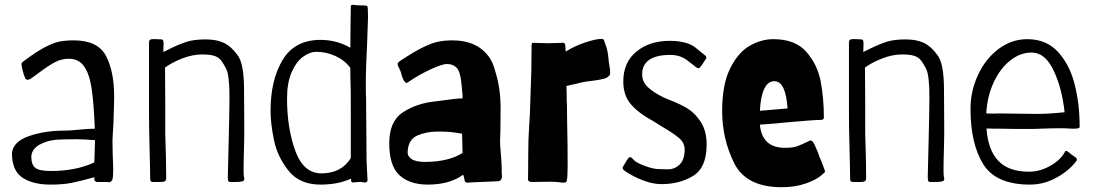

<svg xmlns="http://www.w3.org/2000/svg" viewBox="-20 -762 4582 804"><path d="M30 -121Q35 -169 101 -192Q167 -215 249 -215Q275 -215 311 -219Q347 -223 377 -223Q373 -331 363.5 -392.5Q354 -454 331.5 -485Q309 -516 268 -516Q238 -516 211 -502Q184 -488 144 -458Q111 -434 111 -434Q110 -434 104.5 -430.5Q99 -427 94 -428Q85 -430 85 -437Q81 -443 75.5 -464Q70 -485 70 -494Q70 -500 82 -508Q133 -546 168.5 -564.5Q204 -583 229.5 -588Q255 -593 289 -593Q389 -593 423.5 -528.5Q458 -464 458 -357Q458 -329 456 -281Q456 -252 452 -196L451 -172L452 -113Q454 -73 454 -52L453 -22Q451 1 435 1L427 0H386Q382 0 378.5 -3.5Q375 -7 375 -12V-20Q315 -3 279 4Q243 11 191 11Q118 11 74 -18Q30 -47 30 -121ZM375 -82 378 -175Q331 -179 297 -179L238 -178Q190 -178 152 -159.5Q114 -141 111 -108Q111 -72 128 -59Q145 -46 192 -46Q299 -46 375 -82Z M609 -13 608 -69Q603 -264 604 -294V-584Q604 -598 617 -598H635L657 -597Q665 -597 665 -580L664 -544L694 -559Q733 -578 763.5 -587.5Q794 -597 841 -597Q887 -597 917.5 -582.5Q948 -568 974 -532Q1002 -498 1002 -384L1003 -210L1002 -150Q1000 -86 1000 -56Q1000 -30 1001 -25Q1003 -15 1003 -14Q1003 -8 1000.5 -5.5Q998 -3 992 -2Q984 0 966.5 0Q949 0 945 0Q938 0 936 -4Q934 -8 934 -23L938 -189L940 -282L941 -352Q941 -444 928 -472Q915 -498 904.5 -510.5Q894 -523 876.5 -528.5Q859 -534 826 -534Q786 -534 742.5 -517Q699 -500 671 -479Q671 -400 672 -341V-203Q674 -153 675 -97Q676 -41 676 -16Q676 -8 671.5 -4Q667 0 654 0H620Q614 0 611.5 -3Q609 -6 609 -13Z M1113 -298Q1113 -427 1163.5 -511Q1214 -595 1322 -595Q1390 -595 1447 -562L1448 -670L1449 -735Q1449 -742 1457 -742Q1463 -742 1467.5 -741Q1472 -740 1475 -740L1507 -739Q1516 -739 1518 -736Q1520 -733 1520 -727Q1520 -724 1520.5 -715.5Q1521 -707 1521 -687L1517 -571Q1512 -474 1512 -438V-384Q1512 -362 1513 -349L1515 -89L1517 -47L1519 -10Q1519 -2 1515.5 0Q1512 2 1508.5 2Q1505 2 1504 2Q1503 2 1499 1Q1495 0 1487 0Q1477 0 1470 1Q1463 2 1459 2Q1453 2 1451.5 -0.5Q1450 -3 1450 -13V-14Q1396 11 1322 11Q1234 11 1187.5 -48Q1141 -107 1127 -176.5Q1113 -246 1113 -298ZM1449 -100V-297Q1449 -395 1448 -413Q1447 -432 1447 -474V-478Q1423 -510 1384.5 -527.5Q1346 -545 1306 -545Q1277 -545 1248.5 -524Q1220 -503 1201 -459Q1182 -415 1182 -350Q1182 -225 1216.5 -130.5Q1251 -36 1326 -36Q1409 -36 1449 -100Z M1610 -162Q1610 -255 1667.5 -292Q1725 -329 1799 -337L1846 -343Q1893 -350 1917 -350V-363L1912 -415Q1907 -463 1892 -478.5Q1877 -494 1851 -494Q1832 -494 1783 -471.5Q1734 -449 1686 -416Q1685 -415 1682 -415Q1678 -415 1673 -422Q1665 -434 1660 -455Q1658 -464 1651.5 -476Q1645 -488 1645 -494Q1645 -500 1657 -508Q1713 -545 1749.5 -563Q1786 -581 1813 -587Q1840 -593 1874 -593Q1981 -593 2031 -519Q2041 -504 2047 -486Q2053 -468 2057.5 -451.5Q2062 -435 2063 -430Q2079 -364 2076 -281Q2076 -207 2074 -172Q2074 -151 2078 -109Q2082 -63 2081 -38L2082 -26Q2082 -3 2064 -3Q2052 -3 2018 -1Q1984 1 1969 1Q1959 1 1951 2Q1943 3 1936 3Q1932 3 1928.5 -0.5Q1925 -4 1925 -9L1923 -21Q1922 -22 1921.5 -25Q1921 -28 1919 -30Q1863 11 1771 11Q1696 11 1653 -28Q1610 -67 1610 -162ZM1917 -122 1915 -202Q1881 -208 1863.5 -209.5Q1846 -211 1810 -211Q1767 -211 1728.5 -195Q1690 -179 1687 -127Q1685 -110 1702 -97Q1719 -84 1761 -84Q1809 -84 1850 -94Q1891 -104 1917 -122Z M2283 -1 2206 0Q2191 0 2191 -12Q2191 -16 2191.5 -39Q2192 -62 2192 -118Q2192 -175 2195.5 -228Q2199 -281 2199 -287L2205 -468L2206 -571Q2206 -582 2211 -583Q2216 -583 2233 -582Q2250 -581 2276 -581Q2296 -581 2315.5 -582Q2335 -583 2339 -583Q2342 -583 2344.5 -579.5Q2347 -576 2347 -574L2349 -546Q2383 -568 2428.5 -583.5Q2474 -599 2498 -599Q2504 -599 2506 -598Q2508 -597 2510.5 -589.5Q2513 -582 2515 -577Q2525 -552 2528 -517Q2529 -501 2533 -480Q2535 -471 2535 -458Q2535 -450 2534 -449Q2526 -437 2510 -432.5Q2494 -428 2463 -424Q2424 -420 2396 -412L2352 -402L2353 -362Q2353 -329 2354 -328L2355 -243Q2357 -177 2357 -63Q2357 -19 2353 -4Q2353 3 2337 3Q2336 3 2321.5 1Q2307 -1 2283 -1Z M2593 -49Q2584 -57 2589 -64Q2593 -72 2603 -88Q2613 -104 2617 -104H2619Q2621 -104 2623 -103Q2625 -102 2628 -98.5Q2631 -95 2635 -91Q2646 -80 2681 -67Q2716 -54 2738 -54Q2743 -54 2773.5 -53Q2804 -52 2825.5 -72.5Q2847 -93 2847 -136Q2847 -164 2823.5 -184Q2800 -204 2752 -232L2715 -255Q2657 -286 2623.5 -323.5Q2590 -361 2590 -421Q2590 -501 2645 -546Q2700 -591 2784 -591Q2857 -591 2892.5 -562.5Q2928 -534 2930 -532Q2938 -527 2938 -520Q2938 -517 2935 -514Q2933 -511 2921.5 -493.5Q2910 -476 2905 -476Q2901 -476 2894 -481L2888 -486Q2886 -488 2857 -510Q2828 -532 2787 -532Q2727 -532 2698 -511Q2669 -490 2669 -451Q2669 -419 2694 -396Q2719 -373 2759 -354L2785 -343Q2827 -327 2858.5 -308Q2890 -289 2914.5 -251.5Q2939 -214 2939 -156Q2939 -60 2882.5 -25.5Q2826 9 2750 9Q2717 9 2683 -3Q2649 -15 2623.5 -29.5Q2598 -44 2593 -49Z M3004 -297Q3004 -409 3038 -476.5Q3072 -544 3120.5 -571Q3169 -598 3218 -598Q3310 -598 3356.5 -545Q3403 -492 3416.5 -421.5Q3430 -351 3430 -269Q3430 -262 3420 -260Q3387 -260 3268 -249Q3249 -247 3222 -244.5Q3195 -242 3162 -240Q3171 -143 3267 -143Q3299 -143 3316.5 -149Q3334 -155 3373 -174Q3380 -174 3385.5 -166Q3391 -158 3401 -133Q3404 -128 3408.5 -114Q3413 -100 3417 -93Q3436 -45 3435 -43Q3433 -39 3424 -32Q3403 -11 3356.5 5.5Q3310 22 3254 22Q3104 22 3054 -79.5Q3004 -181 3004 -297ZM3278 -308Q3270 -422 3223 -422Q3195 -422 3180 -389.5Q3165 -357 3162 -298Z M3540 -13 3539 -69Q3534 -264 3535 -294V-584Q3535 -598 3548 -598H3566L3588 -597Q3596 -597 3596 -580L3595 -544L3625 -559Q3664 -578 3694.5 -587.5Q3725 -597 3772 -597Q3818 -597 3848.5 -582.5Q3879 -568 3905 -532Q3933 -498 3933 -384L3934 -210L3933 -150Q3931 -86 3931 -56Q3931 -30 3932 -25Q3934 -15 3934 -14Q3934 -8 3931.5 -5.5Q3929 -3 3923 -2Q3915 0 3897.5 0Q3880 0 3876 0Q3869 0 3867 -4Q3865 -8 3865 -23L3869 -189L3871 -282L3872 -352Q3872 -444 3859 -472Q3846 -498 3835.5 -510.5Q3825 -523 3807.5 -528.5Q3790 -534 3757 -534Q3717 -534 3673.5 -517Q3630 -500 3602 -479Q3602 -400 3603 -341V-203Q3605 -153 3606 -97Q3607 -41 3607 -16Q3607 -8 3602.5 -4Q3598 0 3585 0H3551Q3545 0 3542.5 -3Q3540 -6 3540 -13Z M4044 -306Q4044 -381 4075.5 -448.5Q4107 -516 4161.5 -557Q4216 -598 4282 -598Q4362 -598 4411 -544Q4460 -490 4480.5 -407.5Q4501 -325 4501 -234Q4502 -227 4496 -225Q4490 -223 4472 -223Q4440 -225 4420 -225Q4387 -225 4333 -223L4307 -222H4273Q4202 -222 4181 -223Q4133 -223 4111 -224Q4117 -134 4160.5 -88.5Q4204 -43 4289 -43Q4334 -43 4378 -67.5Q4422 -92 4441 -129Q4442 -130 4444 -130Q4449 -130 4456.5 -123.5Q4464 -117 4468 -114Q4479 -107 4484 -103Q4489 -99 4490 -92Q4462 -51 4407.5 -20Q4353 11 4293 11Q4150 11 4097 -75Q4044 -161 4044 -306ZM4438 -292Q4427 -394 4391.5 -468Q4356 -542 4300 -542Q4252 -542 4210 -508.5Q4168 -475 4141 -417Q4114 -359 4110 -287Q4117 -287 4129 -286.5Q4141 -286 4163 -287L4319 -285Q4346 -285 4372.5 -286.5Q4399 -288 4438 -292Z"/></svg>

Font: Barriecito
Style: Regular
Weight: 400
Designer: Pablo Cosgaya & Sergio Jiménez
Foundry: Pablo Cosgaya & Sergio Jiménez
Version: Version 1.001